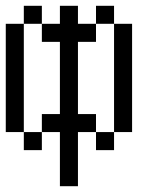

<svg xmlns="http://www.w3.org/2000/svg" viewBox="-20 -520 540 665"><path d="M187.5 -62.5V125H250V-62.5H312.5V0H375V-62.5H312.5V-125H250Q250 -125 250 -375H312.5V-437.5H250V-500H187.5V-437.5H125V-375H187.5Q187.5 -375 187.5 -125H125V-62.5H62.5V0H125V-62.5ZM62.5 -62.5Q62.5 -62.5 62.5 -437.5H0Q0 -437.5 0 -62.5ZM375 -62.5H437.5Q437.5 -62.5 437.5 -437.5H375Q375 -437.5 375 -62.5ZM62.5 -437.5H125V-500H62.5ZM312.5 -437.5H375V-500H312.5Z"/></svg>

Font: Unifont
Style: Regular
Weight: 500
Version: Version 13.0.05